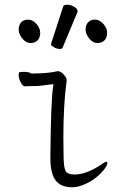

<svg xmlns="http://www.w3.org/2000/svg" viewBox="-20 -779 540 812"><path d="M196 -594Q247 -750 247 -751Q249 -759 264 -759Q279 -759 293.5 -750.5Q308 -742 308 -732Q308 -730 308 -729L245 -578Q243 -572 232 -572Q221 -572 208.5 -579Q196 -586 196 -590Q196 -592 196 -594ZM422 -608.5Q411 -597 392 -597Q373 -597 357.5 -616Q342 -635 342 -654Q342 -673 352.5 -684.5Q363 -696 382 -696Q401 -696 417 -678Q433 -660 433 -640Q433 -620 422 -608.5ZM139 -608.5Q128 -597 109 -597Q90 -597 74.5 -616Q59 -635 59 -654Q59 -673 69.5 -684.5Q80 -696 99 -696Q118 -696 134 -678Q150 -660 150 -640Q150 -620 139 -608.5ZM286 13Q236 13 214.5 -17Q193 -47 193 -110Q195 -356 205 -416L206 -423Q188 -421 187 -421Q149 -415 123.5 -415Q98 -415 85 -414Q76 -414 67.5 -431Q59 -448 59 -461Q59 -474 63 -474Q101 -478 112 -468Q183 -468 224 -478Q240 -478 256 -456Q262 -448 262 -439Q262 -437 261 -431Q248 -331 248 -199Q248 -155 249 -111Q250 -67 258.5 -54Q267 -41 296 -41Q345 -41 408 -83Q424 -95 431 -95Q434 -95 434 -88Q434 -81 422 -64.5Q410 -48 388.5 -30Q367 -12 338 0.5Q309 13 286 13Z"/></svg>

Font: Moon Stars Kai T HW Light
Style: Regular
Weight: 300
Designer: GuiWonder
Version: Version 1.101